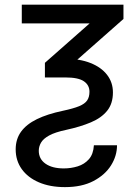

<svg xmlns="http://www.w3.org/2000/svg" viewBox="-20 -565 580 802"><path d="M71 -545.5H495.7V-485.8L218.8 -241.5H167.6V-302.6L354.4 -467.3H71ZM142 64.6Q142 99.1 170.1 118.8Q198.2 138.5 246.4 138.5Q276.6 138.5 304.7 129.8Q332.7 121.1 351.4 100Q370 78.8 372.2 41.9H468.8Q468.8 85.9 443.7 125.9Q418.7 165.8 370.2 191.2Q321.7 216.6 251.4 216.6Q188.9 216.6 142.6 196.7Q96.2 176.8 70.8 141.3Q45.5 105.8 45.5 58.9Q45.5 16.3 67.8 -14.7Q90.2 -45.8 134.2 -67.3Q178.3 -88.8 242.9 -102.3Q286.2 -111.5 310.4 -121.4Q334.5 -131.4 344.1 -145.6Q353.7 -159.8 353.7 -181.8Q353.7 -209.5 330.4 -225.5Q307.2 -241.5 252.8 -241.5H215.9L221.6 -319.6H252.8Q313.2 -319.6 358 -301.8Q402.7 -284.1 427.2 -252.5Q451.7 -220.9 451.7 -179Q451.7 -132.1 427.6 -102.3Q403.4 -72.4 359.7 -54Q316.1 -35.5 257.1 -22.7Q210.2 -12.8 185.4 0.9Q160.5 14.6 151.3 30.9Q142 47.2 142 64.6Z"/></svg>

Font: InterMG
Style: Regular
Weight: 400
Designer: Rasmus Andersson
Foundry: rsms
Version: Version 3.019;December 26, 2023;FontCreator 15.0.0.2955 64-b